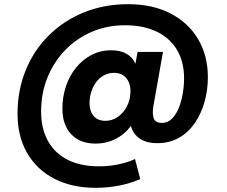

<svg xmlns="http://www.w3.org/2000/svg" viewBox="-20 -681 1088 920"><path d="M438 219Q325 219 240.5 175.5Q156 132 110 52Q64 -28 64 -136Q64 -248 103 -344Q142 -440 213.5 -511Q285 -582 382 -621.5Q479 -661 594 -661Q711 -661 797 -616.5Q883 -572 929.5 -493Q976 -414 976 -311Q976 -249 960 -192.5Q944 -136 913.5 -91.5Q883 -47 838 -21Q793 5 734 5Q662 5 628.5 -36Q595 -77 603 -145L607 -177L628 -116Q604 -59 552.5 -26Q501 7 438 7Q363 7 321 -38Q279 -83 279 -161Q279 -216 295.5 -266Q312 -316 343 -355Q374 -394 417 -417Q460 -440 512 -440Q569 -440 601 -413Q633 -386 640 -335L619 -319L639 -432H761L715 -173Q709 -137 716.5 -114.5Q724 -92 756 -92Q783 -92 803 -111.5Q823 -131 836 -162.5Q849 -194 855.5 -231.5Q862 -269 862 -306Q862 -385 828 -442Q794 -499 730.5 -529.5Q667 -560 579 -560Q492 -560 418.5 -528Q345 -496 291 -439.5Q237 -383 207 -308.5Q177 -234 177 -147Q177 -64 210 -5Q243 54 305 85Q367 116 454 116Q501 116 545.5 107Q590 98 627 81L652 177Q604 198 549.5 208.5Q495 219 438 219ZM485 -102Q517 -102 544 -120.5Q571 -139 587.5 -170Q604 -201 605 -240Q606 -267 597 -287.5Q588 -308 570.5 -320Q553 -332 526 -332Q500 -332 478 -320Q456 -308 441 -288Q426 -268 417.5 -241.5Q409 -215 409 -186Q409 -149 428.5 -125.5Q448 -102 485 -102Z"/></svg>

Font: DM Sans 20pt Black
Style: Italic
Weight: 900
Italic angle: -10°
Version: Version 4.004;gftools[0.9.30]